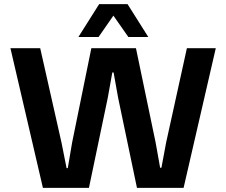

<svg xmlns="http://www.w3.org/2000/svg" viewBox="-20 -915 1103 935"><path d="M642.1 -680.2 737.8 -221.2 759.8 -98.1H766.1L789.1 -221.2L890.1 -680.2H1030.8L874 0H647L555.2 -439L533.2 -562H526.9L504.9 -439L413.1 0H189L30.8 -680.2H175.8L279.8 -219.2L304.2 -96.2H310.1L331.1 -220.2L424.8 -680.2ZM361.8 -734.9 462.9 -895H601.1L702.1 -734.9H605L532.2 -838.9L460 -734.9Z"/></svg>

Font: TASA Orbiter Text
Style: Bold
Weight: 700
Designer: Weizhong Zhang
Version: Version 1.000;Glyphs 3.1.2 (3151)